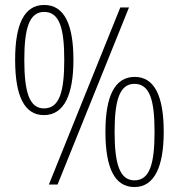

<svg xmlns="http://www.w3.org/2000/svg" viewBox="-20 -744 720 774"><path d="M157 -280C238 -280 276 -361 276 -503C276 -646 239 -724 158 -724C77 -724 41 -645 41 -503C41 -357 78 -280 157 -280ZM177 0H212L500 -714H465ZM157 -307C97 -307 78 -377 78 -503C78 -627 97 -696 158 -696C221 -696 239 -627 239 -503C239 -377 221 -307 157 -307ZM522 10C602 10 640 -71 640 -213C640 -356 603 -434 523 -434C442 -434 405 -355 405 -213C405 -67 442 10 522 10ZM522 -17C461 -17 442 -87 442 -213C442 -337 461 -406 522 -406C585 -406 603 -337 603 -213C603 -87 585 -17 522 -17Z"/></svg>

Font: Noto Serif Devanagari ExtraCondensed ExtraLight
Style: Regular
Weight: 200
Width: 2
Designer: Universal Thirst, Indian Type Foundry and the Monotype Design Team
Foundry: Monotype Imaging Inc.
Version: Version 2.004